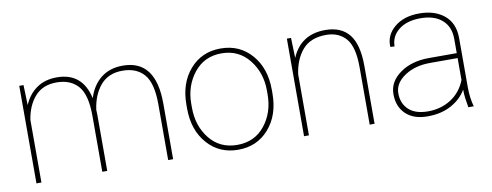

<svg xmlns="http://www.w3.org/2000/svg" viewBox="-52 -777 2622 1024"><g transform="rotate(-10 1259.5 -264.5)"><path d="M461.9 0H435.1V-302.2Q435.1 -417.5 393.8 -464.6Q352.5 -511.7 277.3 -511.7Q202.1 -511.7 159.7 -463.6Q117.2 -415.5 105.5 -338.9V0H78.6V-528.3H101.6L105 -419.4Q128.9 -475.6 173.8 -506.8Q218.8 -538.1 283.2 -538.1Q421.4 -538.1 453.1 -395.5Q474.1 -462.9 521.7 -500.7Q569.3 -538.6 640.6 -538.6Q818.8 -538.6 818.8 -301.8V-0.5H792V-302.7Q792 -417.5 751 -464.8Q710 -512.2 633.8 -512.2Q557.6 -512.2 514.6 -461.7Q471.7 -411.1 460.9 -331.1L461.9 -300.3Z M965.3 -253.9Q965.3 -154.3 1020.8 -85.2Q1076.2 -16.1 1169.9 -16.1Q1263.7 -16.1 1319.3 -85.4Q1375 -154.8 1375 -253.9V-274.4Q1375 -371.6 1318.8 -441.7Q1262.7 -511.7 1169.9 -511.7Q1077.1 -511.7 1021.2 -441.7Q965.3 -371.6 965.3 -274.4ZM939 -274.4Q939 -390.6 1003.2 -464.4Q1067.4 -538.1 1169.9 -538.1Q1272.5 -538.1 1336.9 -464.4Q1401.4 -390.6 1401.4 -274.4V-253.9Q1401.4 -137.2 1337.2 -63.5Q1272.9 10.3 1170.4 10.3Q1067.9 10.3 1003.4 -63.5Q939 -137.2 939 -253.9Z M1736.8 -538.1Q1823.2 -538.1 1866.5 -483.6Q1909.7 -429.2 1909.7 -311V0H1883.3V-312Q1883.3 -421.9 1844 -466.8Q1804.7 -511.7 1737.3 -511.7Q1651.9 -511.7 1608.4 -460.7Q1564.9 -409.7 1554.2 -330.1V0H1527.8V-528.3H1550.3L1553.7 -419.4Q1604 -538.1 1736.8 -538.1Z M2406.7 -149.4V-268.1H2257.3Q2175.3 -268.1 2118.9 -230.2Q2062.5 -192.4 2062.5 -137.7Q2062.5 -83 2098.1 -49.3Q2133.8 -15.6 2203.1 -15.6Q2272.5 -15.6 2326.9 -50.3Q2381.3 -85 2406.7 -149.4ZM2406.7 -89.4V-97.7Q2379.4 -49.8 2325 -19.8Q2270.5 10.3 2195.3 10.3Q2120.1 10.3 2078.1 -30Q2036.1 -70.3 2036.1 -137.7Q2036.1 -205.1 2098.9 -250Q2161.6 -294.9 2255.9 -294.9H2406.7V-372.1Q2406.7 -438 2364.5 -474.9Q2322.3 -511.7 2248 -511.7Q2173.8 -511.7 2130.1 -477.1Q2086.4 -442.4 2086.4 -387.7L2064.5 -388.7L2063.5 -391.1Q2060.5 -452.6 2111.3 -495.4Q2162.1 -538.1 2246.1 -538.1Q2330.1 -538.1 2381.6 -495.1Q2433.1 -452.1 2433.1 -371.1V-106.4Q2433.1 -48.3 2446.8 0H2417.5Q2406.7 -58.6 2406.7 -89.4Z"/></g></svg>

Font: Roboto-Thin
Style: Regular
Weight: 250
Designer: Google
Version: Version 1.100141; 2013; ttfautohint (v0.94.14-c901) -l 8 -r 